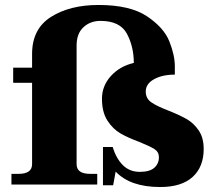

<svg xmlns="http://www.w3.org/2000/svg" viewBox="-20 -742 857 772"><path d="M658 -297Q703 -279 731 -263Q759 -247 779 -217.5Q799 -188 799 -143Q799 -71 754.5 -30.5Q710 10 624 10Q504 10 445 -52L435 3H394V-151H433Q447 -105 474 -78Q501 -51 542 -51Q582 -51 600.5 -67.5Q619 -84 619 -110Q619 -131 601 -142.5Q583 -154 541 -171Q495 -188 464.5 -205.5Q434 -223 412 -257Q390 -291 390 -345Q390 -397 426 -436.5Q462 -476 518 -489Q518 -554 490.5 -606Q463 -658 384 -658Q343 -658 315.5 -632.5Q288 -607 288 -559V-82Q288 -43 342 -43H371V0H26V-43H55Q109 -43 109 -82V-409H33V-470H109V-525Q109 -626 185 -674Q261 -722 376 -722Q503 -722 571 -676.5Q639 -631 661 -575.5Q683 -520 683 -475V-442Q633 -442 599.5 -423.5Q566 -405 566 -374Q566 -346 588.5 -330.5Q611 -315 658 -297Z"/></svg>

Font: Taviraj Bold
Style: Regular
Weight: 700
Designer: Katatrad Team
Foundry: CadsonDemak
Version: Version 1.030